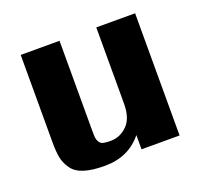

<svg xmlns="http://www.w3.org/2000/svg" viewBox="-91 -579 744 697"><g transform="rotate(-20 280.5 -230.5)"><path d="M53 -134V-472H203V-125Q203 -105 204 -97Q205 -89 210 -80.5Q215 -72 225 -69.5Q235 -67 254 -67Q290 -67 317.5 -94Q345 -121 345 -177V-472H495V0H348V-55Q295 11 203 11Q154 11 123 1Q92 -9 77 -30.5Q62 -52 57.5 -75Q53 -98 53 -134Z"/></g></svg>

Font: Coval
Style: Black
Weight: 1000
Foundry: Context Ltd
Version: Version 001.000